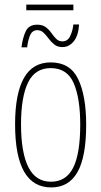

<svg xmlns="http://www.w3.org/2000/svg" viewBox="-20 -810 443 840"><path d="M95 -765V-790H301V-765ZM74 -603Q79 -644 92.5 -673Q106 -702 143 -702Q166 -702 180.5 -691Q195 -680 205 -665.5Q215 -651 226 -640Q237 -629 253 -629Q276 -629 287 -652Q298 -675 301 -703H326Q323 -654 302.5 -629Q282 -604 253 -604Q232 -604 218 -615Q204 -626 193 -641Q182 -656 170.5 -667Q159 -678 143 -678Q120 -678 110.5 -653Q101 -628 99 -603ZM357 -264Q357 -124 319 -57Q281 10 204 10Q46 10 46 -266Q46 -400 84.5 -468.5Q123 -537 202 -537Q287 -537 322 -464Q357 -391 357 -264ZM72 -266Q72 -143 104 -79Q136 -15 203 -15Q269 -15 300 -76Q331 -137 331 -265Q331 -380 302.5 -446Q274 -512 202 -512Q133 -512 102.5 -448.5Q72 -385 72 -266Z"/></svg>

Font: Noto Sans ExtraCondensed Thin
Style: Regular
Weight: 100
Width: 2
Designer: Monotype Design Team
Foundry: Monotype Imaging Inc.
Version: Version 2.013; ttfautohint (v1.8.4.7-5d5b)